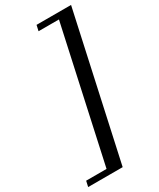

<svg xmlns="http://www.w3.org/2000/svg" viewBox="-276 -803 878 1060"><g transform="rotate(-30 163.5 -273.0)"><path d="M173 186H-47L-39 150H91L276 -696H146L154 -732H374Z"/></g></svg>

Font: STIX Two Text Medium
Style: Italic
Weight: 500
Italic angle: -12°
Designer: Ross Mills, John Hudson & Paul Hanslow, Tiro Typeworks Ltd; with prior portions MicroPress Inc. and Coen Hoffman, Elsevi
Foundry: Tiro Typeworks Ltd
Version: Version 2.13 b171